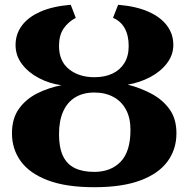

<svg xmlns="http://www.w3.org/2000/svg" viewBox="-20 -771 787 802"><path d="M373.5 11Q256 11 180 -17.8Q104 -46.5 67 -97.2Q30 -148 30 -214Q30 -276 59 -316.5Q88 -357 135.2 -380.8Q182.5 -404.5 236.5 -415Q186 -422 142.2 -445Q98.5 -468 71.8 -503.2Q45 -538.5 45 -583Q45 -628.5 71.5 -664.2Q98 -700 149.5 -722.5Q201 -745 275.5 -751L296.5 -696.5Q264.5 -679.5 245.5 -651.5Q226.5 -623.5 226.5 -579Q226.5 -515.5 268.2 -482Q310 -448.5 374.5 -448.5Q417.5 -448.5 449.5 -463.5Q481.5 -478.5 499.5 -507.5Q517.5 -536.5 517.5 -579Q517.5 -623.5 500.8 -653.2Q484 -683 452 -696.5L473.5 -751Q548 -745 599.2 -722.5Q650.5 -700 677.2 -664.5Q704 -629 704 -583.5Q704 -541.5 677.5 -506.8Q651 -472 607.5 -449Q564 -426 513.5 -417.5Q568.5 -403.5 614.5 -378.5Q660.5 -353.5 688.8 -313.8Q717 -274 717 -214Q717 -148 680.2 -97.2Q643.5 -46.5 567.5 -17.8Q491.5 11 373.5 11ZM373.5 -53Q443 -53 484 -95.5Q525 -138 525 -228.5Q525 -278.5 506.2 -313.2Q487.5 -348 453.5 -366.2Q419.5 -384.5 374 -384.5Q327 -384.5 294 -364.2Q261 -344 243.8 -305.2Q226.5 -266.5 226.5 -210.5Q226.5 -155 242.8 -120.2Q259 -85.5 291.8 -69.2Q324.5 -53 373.5 -53Z"/></svg>

Font: Merriweather 28pt Black
Style: Regular
Weight: 900
Version: Version 2.100